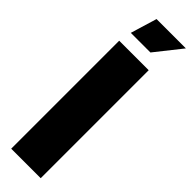

<svg xmlns="http://www.w3.org/2000/svg" viewBox="-299 -871 865 865"><g transform="rotate(45 134.0 -438.0)"><path d="M268 -876 168 -750H43L81 -876ZM219 0H31V-688H219Z"/></g></svg>

Font: CostaRica
Style: Normal
Weight: 900
Version: Version 1.3